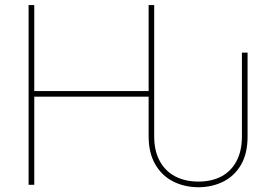

<svg xmlns="http://www.w3.org/2000/svg" viewBox="-20 -748 1101 777"><path d="M783.2 9.8Q724.6 9.3 679.2 -14.4Q633.8 -38.1 607.7 -84Q581.5 -129.9 581.5 -195.8V-356.9H118.7V0H95.7V-727.5H118.7V-379.4H581.5V-727.5H604V-195.8Q604 -137.7 626.2 -96.7Q648.4 -55.7 688.7 -34.4Q729 -13.2 783.2 -13.2Q837.4 -13.2 876.7 -34.4Q916 -55.7 937.5 -96.7Q959 -137.7 959 -195.8V-535.2H981.9V-195.8Q981.9 -127.9 956.1 -82.5Q930.2 -37.1 885.3 -13.9Q840.3 9.3 783.2 9.8Z"/></svg>

Font: Inter 24pt Thin
Style: Regular
Weight: 250
Designer: Rasmus Andersson
Foundry: rsms
Version: Version 4.001;git-66647c0bb